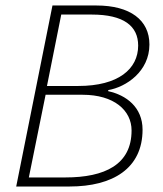

<svg xmlns="http://www.w3.org/2000/svg" viewBox="-20 -679 594 699"><path d="M39 0H233C391 0 499 -66 499 -207C499 -289 439 -333 374 -347V-351C439 -362 524 -419 524 -517C524 -606 454 -659 331 -659H171ZM151 -366 203 -626H314C431 -626 483 -584 483 -513C483 -428 411 -366 265 -366ZM85 -33 146 -334H281C394 -334 459 -278 459 -204C459 -80 362 -33 218 -33Z"/></svg>

Font: Source Sans Pro Light
Style: Italic
Weight: 300
Italic angle: -11°
Designer: Paul D. Hunt
Foundry: Adobe Systems Incorporated
Version: Version 3.006;hotconv 1.0.111;makeotfexe 2.5.65597